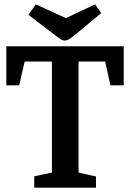

<svg xmlns="http://www.w3.org/2000/svg" viewBox="-20 -860 595 880"><path d="M137 0V-52L218 -69V-578H93L68 -469H9V-648H547V-469H486L462 -578H340V-69L420 -51V0ZM276 -674Q266 -674 251.5 -684.5Q237 -695 215 -712L110 -792L144 -840L282 -777L416 -840L444 -800L339 -713Q316 -694 302 -684Q288 -674 276 -674Z"/></svg>

Font: Faustina SemiBold
Style: Regular
Weight: 600
Designer: Alfonso Garcia
Foundry: http://www.omnibus-type.com
Version: Version 1.200